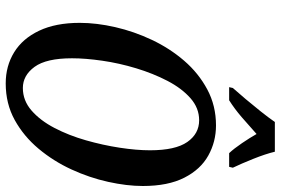

<svg xmlns="http://www.w3.org/2000/svg" viewBox="-175 -796 982 672"><g transform="rotate(90 316.0 -460.0)"><path d="M272 11Q211 11 163 -18.5Q115 -48 87.5 -106Q60 -164 60 -248Q60 -307 75 -372.5Q90 -438 119.5 -500.5Q149 -563 192.5 -613.5Q236 -664 293 -694.5Q350 -725 419 -725Q476 -725 524.5 -698Q573 -671 602 -614Q631 -557 631 -469Q631 -413 616.5 -347.5Q602 -282 573 -219Q544 -156 500.5 -104Q457 -52 400 -20.5Q343 11 272 11ZM288 -49Q332 -49 367 -79.5Q402 -110 428 -160Q454 -210 471 -269.5Q488 -329 497 -388Q506 -447 506 -494Q506 -583 477 -624.5Q448 -666 401 -666Q358 -666 323.5 -635.5Q289 -605 263 -555Q237 -505 219 -445.5Q201 -386 192.5 -327Q184 -268 184 -221Q184 -131 214 -90Q244 -49 288 -49ZM288 -784Q305 -803 326.5 -828.5Q348 -854 369.5 -881Q391 -908 407 -931H511Q519 -898 536 -855.5Q553 -813 567 -784L564 -771H516Q500 -788 481 -816Q462 -844 449 -867Q418 -839 389.5 -814.5Q361 -790 331 -771H285Z"/></g></svg>

Font: Noto Serif ExtraCondensed SemiBold
Style: Italic
Weight: 600
Width: 2
Italic angle: -12°
Designer: Monotype Design Team
Foundry: Monotype Imaging Inc.
Version: Version 2.013